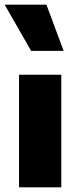

<svg xmlns="http://www.w3.org/2000/svg" viewBox="-22 -807 344 827"><path d="M-2 -787H178L252 -588H112ZM60 0V-485H242V0Z"/></svg>

Font: Palanquin Dark
Style: Bold
Weight: 700
Designer: Pria Ravichandran
Version: Version 1.000